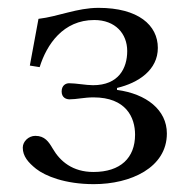

<svg xmlns="http://www.w3.org/2000/svg" viewBox="-20 -459 484 489"><path d="M38 -83C38 -61 52 -45 72 -29C95 -11 145 10 219 10C313 10 405 -32 405 -119C405 -179 353 -220 278 -230V-235C333 -248 382 -281 382 -337C382 -395 332 -439 231 -439C176 -439 129 -417 78 -411L56 -292L81 -288C99 -346 141 -408 220 -408C274 -408 304 -373 304 -329C304 -285 282 -242 217 -242C199 -242 174 -247 156 -247C148 -247 137 -242 137 -226C137 -210 149 -206 157 -206C175 -206 195 -211 218 -211C301 -211 324 -160 324 -116C324 -57 287 -21 218 -21C165 -21 133 -48 114 -81C104 -98 94 -113 70 -113C53 -113 38 -99 38 -83Z"/></svg>

Font: Libertinus Serif Display
Style: Regular
Weight: 400
Designer: Philipp H. Poll, Khaled Hosny
Foundry: Caleb Maclennan
Version: Version 7.050;RELEASE